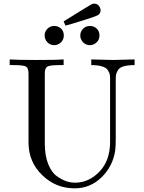

<svg xmlns="http://www.w3.org/2000/svg" viewBox="-20 -1008 790 1050"><path d="M33 -652V-683Q68 -680 181 -680Q293 -680 328 -683V-652H304Q250 -652 237.5 -643Q225 -634 225 -605V-224Q225 -157 243.5 -111Q262 -65 291 -44.5Q320 -24 343.5 -16.5Q367 -9 390 -9Q466 -9 524 -69.5Q582 -130 582 -231V-578Q582 -593 580 -602Q578 -611 569.5 -624.5Q561 -638 538 -645Q515 -652 479 -652V-683Q587 -680 598 -680Q608 -680 716 -683V-652Q680 -652 657 -645.5Q634 -639 625.5 -625Q617 -611 615 -601Q613 -591 613 -574V-254Q613 -205 610 -185Q597 -98 535 -38Q473 22 388 22Q285 22 210.5 -50.5Q136 -123 136 -228V-605Q136 -634 123.5 -643Q111 -652 57 -652ZM277 -866Q299 -866 314 -851.5Q329 -837 329 -814Q329 -791 313 -776Q297 -761 277 -761Q254 -761 239 -777Q224 -793 224 -814Q224 -835 239 -850.5Q254 -866 277 -866ZM328 -891Q477 -984 486 -987Q490 -988 495 -988Q511 -988 520.5 -976.5Q530 -965 530 -951Q530 -933 514 -924.5Q498 -916 436 -897Q404 -887 384 -881Q378 -879 362.5 -874.5Q347 -870 338 -868ZM472 -866Q494 -866 509 -851.5Q524 -837 524 -814Q524 -791 508 -776Q492 -761 472 -761Q449 -761 434 -777Q419 -793 419 -814Q419 -835 434 -850.5Q449 -866 472 -866Z"/></svg>

Font: CMU Serif
Style: Roman
Weight: 500
Version: Version 0.7.0